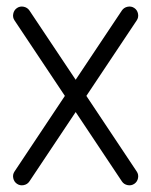

<svg xmlns="http://www.w3.org/2000/svg" viewBox="-20 -558 455 578"><path d="M68.6 -526.4 207.8 -317.9 346.9 -526.4Q353 -535.4 364.1 -537.7Q375.2 -540 384.3 -533.9Q393.3 -527.8 395.5 -516.7Q397.7 -505.6 391.6 -496.6L240 -269.3L391.6 -41.7Q397.7 -32.7 395.5 -21.7Q393.3 -10.7 384.3 -4.6Q375.2 1.5 364.1 -0.7Q353 -2.9 346.9 -12L207.8 -220.7L68.6 -12Q62.5 -2.9 51.4 -0.7Q40.3 1.5 31.2 -4.6Q22.2 -10.7 19.9 -21.7Q17.6 -32.7 23.7 -41.7L175.3 -269.3L23.7 -496.6Q17.6 -505.6 19.9 -516.7Q22.2 -527.8 31.2 -533.9Q40.3 -540 51.4 -537.7Q62.5 -535.4 68.6 -526.4Z"/></svg>

Font: Tecnico
Style: Fino
Weight: 400
Version: Version 1.3